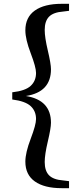

<svg xmlns="http://www.w3.org/2000/svg" viewBox="-20 -819 420 1017"><path d="M345.7 -761.7 314.5 -757.8Q262.7 -753.9 239.7 -730.5Q216.8 -707 216.8 -660.2Q216.8 -621.1 233.4 -550.8Q250 -480.5 250 -452.1Q250 -331.1 117.2 -310.5Q250 -289.1 250 -168.9Q250 -140.6 233.4 -70.3Q216.8 0 216.8 39.1Q216.8 85.9 239.7 109.4Q262.7 132.8 314.5 136.7L345.7 140.6V177.7H306.6Q214.8 177.7 164.6 142.1Q114.3 106.4 114.3 37.1Q114.3 -9.8 142.6 -84Q170.9 -158.2 170.9 -188.5Q170.9 -230.5 142.6 -256.8Q114.3 -283.2 44.9 -292V-330.1Q114.3 -337.9 142.6 -364.3Q170.9 -390.6 170.9 -432.6Q170.9 -462.9 142.6 -537.1Q114.3 -611.3 114.3 -658.2Q114.3 -727.5 164.6 -763.2Q214.8 -798.8 306.6 -798.8H345.7Z"/></svg>

Font: Bpmf Zihi Serif Bold
Style: Bold
Weight: 700
Foundry: But Ko
Version: Version 1.320